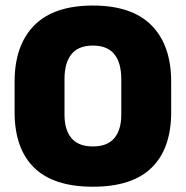

<svg xmlns="http://www.w3.org/2000/svg" viewBox="-20 -674 687 710"><path d="M323.5 16.5Q178 16.5 106 -54.2Q34 -125 34 -259V-372Q34 -506.5 106.5 -580Q179 -653.5 323.5 -653.5Q468 -653.5 540.5 -580Q613 -506.5 613 -372V-259Q613 -125 541 -54.2Q469 16.5 323.5 16.5ZM323.5 -132.5Q377 -132.5 402.8 -163.2Q428.5 -194 428.5 -250V-381.5Q428.5 -441.5 402.8 -473.5Q377 -505.5 323.5 -505.5Q270 -505.5 244.2 -473.5Q218.5 -441.5 218.5 -381.5V-250Q218.5 -194 244.2 -163.2Q270 -132.5 323.5 -132.5Z"/></svg>

Font: Anek Latin ExtraBold
Style: Regular
Weight: 800
Designer: Yesha Goshar
Foundry: Ek Type
Version: Version 1.003